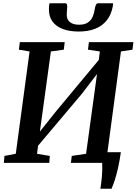

<svg xmlns="http://www.w3.org/2000/svg" viewBox="-20 -1002 840 1181"><path d="M597.5 159Q600 142 602.5 123Q605 104 606.8 83.8Q608.5 63.5 609 42.2Q609.5 21 608.5 0L563.5 -66H723.5Q715.5 -10.5 706 31.8Q696.5 74 686.2 105.2Q676 136.5 666 159ZM3.5 0 7.5 -43 77 -56 162 -685.5 96 -696.5 102 -743H378L372.5 -696.5L293 -685.5L218.5 -143L194.5 -154L326.5 -319.5L622 -674.5L581 -578.5L594 -685.5L521 -696.5L527 -743H800.5L795 -696.5L724 -685.5L639.5 -56L712.5 -43L708 0H416L421.5 -43L509.5 -56L583.5 -596L608 -587.5L483.5 -425L179 -64L217.5 -134.5L208 -56L286.5 -43L283 0ZM380.5 -982Q389 -982 391.2 -975.5Q393.5 -969 393.5 -960Q393 -950 391.8 -936Q390.5 -922 390.5 -912Q390 -882.5 409.8 -866.2Q429.5 -850 466 -850Q500.5 -850 520.5 -863.5Q540.5 -877 550 -899Q559.5 -921 563 -946.5Q565 -960 569.5 -971Q574 -982 584.5 -982H675.5Q675.5 -978.5 675.2 -974.2Q675 -970 674 -964Q664.5 -912 637.2 -877.5Q610 -843 566.5 -825.5Q523 -808 464 -808Q408.5 -808 367.2 -823.2Q326 -838.5 303.2 -869Q280.5 -899.5 281 -945.5Q281 -954.5 281.5 -963.8Q282 -973 285 -982Z"/></svg>

Font: Merriweather 24pt SemiBold
Style: Italic
Weight: 600
Italic angle: -7.8°
Version: Version 2.101